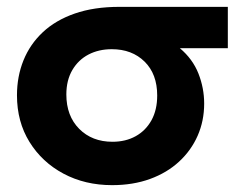

<svg xmlns="http://www.w3.org/2000/svg" viewBox="-20 -525 706 560"><path d="M307 15Q228 15 165.2 -18.5Q102.5 -52 66 -111Q29.5 -170 29.5 -247Q29.5 -302 48.5 -349Q67.5 -396 104.8 -431Q142 -466 198 -485.5Q254 -505 328.5 -505H644.5V-384.5H504.5Q542 -353 558.8 -310.5Q575.5 -268 575.5 -223Q575.5 -172.5 556.5 -129.2Q537.5 -86 502.2 -53.5Q467 -21 417.5 -3Q368 15 307 15ZM308 -111.5Q346.5 -111.5 375.8 -127.8Q405 -144 421.8 -174.2Q438.5 -204.5 438.5 -246.5Q438.5 -309 401.8 -345.2Q365 -381.5 306 -381.5Q268 -381.5 238.2 -366Q208.5 -350.5 191 -320.8Q173.5 -291 173.5 -249.5Q173.5 -187 211 -149.2Q248.5 -111.5 308 -111.5Z"/></svg>

Font: Geologica Thin Roman SemiBold
Style: Regular
Weight: 600
Version: Version 1.010;gftools[0.9.28]